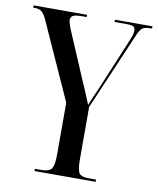

<svg xmlns="http://www.w3.org/2000/svg" viewBox="-83 -778 691 841"><g transform="rotate(10 262.5 -357.0)"><path d="M128 0V-10H156Q191 -10 202 -25Q213 -40 213 -87V-319L61 -656Q48 -686 36 -695Q24 -704 4 -704H-2V-714H236V-704H218Q186 -704 175.5 -698Q165 -692 165 -679Q165 -665 180 -630L266 -428Q277 -403 287 -379.5Q297 -356 309 -326Q315 -341 325 -364.5Q335 -388 345 -410L436 -628Q446 -651 449 -662Q452 -673 452 -681Q452 -694 444.5 -699Q437 -704 414 -704H360V-714H527V-704H519Q495 -704 484 -696Q473 -688 462 -661L315 -318V-87Q315 -39 324.5 -24.5Q334 -10 366 -10H400V0Z"/></g></svg>

Font: Noto Serif Display ExtraCondensed Medium
Style: Regular
Weight: 500
Width: 2
Designer: Monotype Design Team
Foundry: Monotype Imaging Inc.
Version: Version 2.009